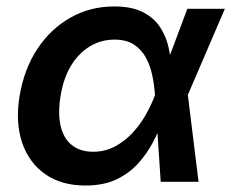

<svg xmlns="http://www.w3.org/2000/svg" viewBox="-20 -570 725 602"><path d="M247.6 11.7Q172.9 11.7 121.8 -23.9Q70.8 -59.6 49.3 -123Q27.8 -186.5 41.5 -269.5Q55.7 -354 97.2 -416.7Q138.7 -479.5 200.7 -514.6Q262.7 -549.8 337.9 -549.8Q394 -549.8 429 -531.5Q463.9 -513.2 482.7 -483.6Q501.5 -454.1 508.8 -420.2Q516.1 -386.2 517.1 -355.5H557.6L568.8 -273.9L602.5 0H483.9L465.8 -272.9Q463.9 -302.7 457.5 -333.3Q451.2 -363.8 437.5 -389.2Q423.8 -414.6 399.9 -430.2Q376 -445.8 339.4 -445.8Q296.4 -445.8 261.2 -424.3Q226.1 -402.8 202.4 -363.5Q178.7 -324.2 169.9 -269Q161.1 -215.3 169.9 -176Q178.7 -136.7 204.8 -115.5Q231 -94.2 272 -94.2Q309.1 -94.2 339.6 -110.4Q370.1 -126.5 394.5 -152.3Q418.9 -178.2 436.5 -209.2Q454.1 -240.2 465.3 -270L567.4 -542.5H685.1L567.9 -270L530.3 -191.4H491.2Q478.5 -160.2 460.2 -125Q441.9 -89.8 414.1 -58.6Q386.2 -27.3 345.7 -7.8Q305.2 11.7 247.6 11.7Z"/></svg>

Font: Inter 16pt SemiBold
Style: Italic
Weight: 600
Italic angle: -9.3988°
Version: Version 4.001;git-66647c0bb